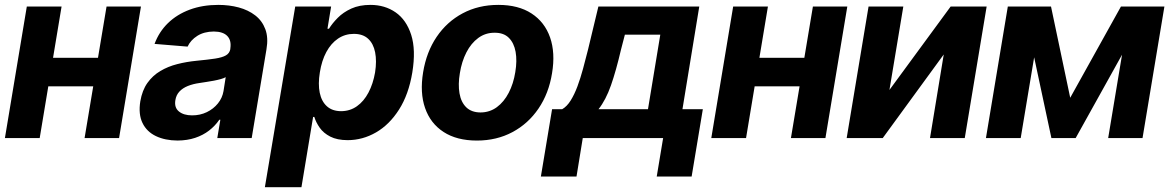

<svg xmlns="http://www.w3.org/2000/svg" viewBox="-22 -573 4853 797"><path d="M433.2 -333.2 413.5 -214.6H129.1L148.2 -333.2ZM233.6 -545.9 142.8 0H-1.6L89.3 -545.9ZM563.1 -545.9 472.3 0H329.1L420.3 -545.9Z M714.9 10.4Q663.2 10.1 625.1 -8.1Q587.1 -26.3 569.5 -62.5Q551.9 -98.8 560.4 -152.3Q568.2 -198 589.9 -228.7Q611.6 -259.3 643.6 -278.2Q675.5 -297.2 713.9 -306.9Q752.2 -316.7 793.5 -320.7Q841.3 -325.3 871 -329.8Q900.8 -334.4 915.9 -343.2Q931 -352 934.1 -369.3V-371.7Q939.2 -405.2 921.6 -423.5Q904.1 -441.9 865.5 -442.2Q825.3 -441.9 797.3 -424.3Q769.2 -406.6 756.7 -379.5L619.6 -390.8Q637.9 -440.6 675.2 -477Q712.6 -513.3 765.7 -533Q818.8 -552.7 884.1 -552.7Q929.5 -552.7 969 -542.1Q1008.6 -531.4 1037.5 -509.1Q1066.4 -486.7 1079.4 -451.7Q1092.5 -416.7 1084.1 -368.2L1022.8 0H880L892.7 -76H888.4Q871 -50.5 845.9 -31.1Q820.8 -11.7 788.1 -0.8Q755.5 10.1 714.9 10.4ZM775.7 -94.1Q808.8 -94.1 836.5 -107.5Q864.2 -120.9 882.6 -143.7Q901 -166.5 905.8 -194.9L914.9 -252.7Q907.7 -248.4 894.6 -244.8Q881.5 -241.1 865.8 -238.1Q850 -235.1 834.4 -232.8Q818.8 -230.6 806.5 -228.5Q779.2 -224.7 757.8 -216.1Q736.3 -207.4 722.9 -193.1Q709.4 -178.8 706 -157.4Q700.8 -126.6 720.6 -110.4Q740.3 -94.1 775.7 -94.1Z M1077.5 204.1 1203.5 -545.9H1352.5L1337.3 -453.7H1343.6Q1357.3 -476.1 1380 -499Q1402.6 -522 1436.3 -537.4Q1470 -552.7 1515.6 -552.7Q1575.4 -552.7 1620.2 -521.7Q1664.9 -490.6 1684.9 -428.3Q1704.8 -365.9 1689.5 -272.1Q1674.4 -181 1634.5 -118.3Q1594.6 -55.6 1539.1 -23.5Q1483.6 8.6 1421.1 8.8Q1377.3 8.6 1349.1 -5.9Q1320.8 -20.4 1305.2 -42.7Q1289.6 -64.9 1282.8 -87.5H1277.7L1229.3 204.1ZM1393.8 -111.5Q1431.1 -111.7 1459.7 -132.1Q1488.4 -152.4 1507.6 -188.8Q1526.8 -225.2 1535 -272.5Q1542.3 -319.8 1535.2 -355.8Q1528.1 -391.8 1506.2 -412.1Q1484.3 -432.4 1446.9 -432.4Q1410.3 -432.4 1381.1 -412.7Q1352 -393 1332.7 -357.2Q1313.4 -321.4 1305.7 -272.5Q1297.8 -224.1 1305.2 -188Q1312.7 -151.9 1335 -131.8Q1357.3 -111.7 1393.8 -111.5Z M1957.6 10.5Q1874 10.4 1819.3 -25.2Q1764.6 -60.8 1742.5 -124.6Q1720.4 -188.3 1734.4 -273Q1748 -357 1790.5 -419.9Q1833 -482.7 1898.6 -517.7Q1964.3 -552.7 2046.7 -552.7Q2129.8 -552.7 2184.4 -517.1Q2239.1 -481.5 2261.4 -417.6Q2283.7 -353.7 2269.5 -268.8Q2256.1 -185.2 2213.3 -122.3Q2170.6 -59.5 2105.2 -24.6Q2039.8 10.4 1957.6 10.5ZM1972.7 -106.2Q2010.9 -106.4 2040.5 -128.2Q2070.1 -150 2089.7 -187.8Q2109.4 -225.7 2117 -273.6Q2124.9 -320.9 2118.3 -357.9Q2111.6 -394.8 2090.1 -416.1Q2068.7 -437.4 2031.2 -437.1Q1993.2 -437.4 1963.3 -415.4Q1933.5 -393.5 1914 -355.5Q1894.5 -317.6 1886.9 -269.3Q1879 -222.6 1885.4 -185.6Q1891.8 -148.6 1913.5 -127.5Q1935.3 -106.4 1972.7 -106.2Z M2223.2 159.8 2269.7 -119.7H2311.7Q2331.5 -131.2 2346.9 -155.9Q2362.3 -180.6 2375 -214.5Q2387.6 -248.4 2398.2 -287.6Q2408.8 -326.8 2418.8 -366.6L2461.9 -545.9H2880.7L2810.9 -119.7H2895.5L2849 159.8H2704.1L2730.7 0H2397.1L2371.1 159.8ZM2462.5 -119.7H2667.8L2718.9 -429.1H2571.9L2555.7 -366.6Q2535.4 -279.4 2514.1 -218.7Q2492.8 -157.9 2462.5 -119.7Z M3365.3 -333.2 3345.6 -214.6H3061.2L3080.4 -333.2ZM3165.7 -545.9 3074.9 0H2930.6L3021.4 -545.9ZM3495.2 -545.9 3404.4 0H3261.2L3352.4 -545.9Z M3670.1 -199.6 3924.2 -545.9H4073.6L3982.8 0H3838.5L3895.5 -346.9L3642.4 0H3492.6L3583.4 -545.9H3727.7Z M4420.5 -167.2 4631.1 -545.9H4746.9L4443.2 0H4342.4L4225.8 -545.9H4340.8ZM4305.9 -545.9 4215 0H4070.7L4161.5 -545.9ZM4578.1 0 4668.9 -545.9H4811.5L4720.7 0Z"/></svg>

Font: Inter Tight
Style: Italic
Weight: 400
Italic angle: -9.39999°
Designer: Rasmus Andersson
Foundry: rsms
Version: Version 3.002